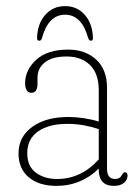

<svg xmlns="http://www.w3.org/2000/svg" viewBox="-20 -597 448 627"><path d="M40.5 -96Q40.5 -150 85 -182.5Q129.5 -215 203.5 -215Q227 -215 253.8 -211Q280.5 -207 302.5 -200V-302.5Q302.5 -356.5 274 -384.5Q245.5 -412.5 197.5 -412.5Q150.5 -412.5 126.5 -393.2Q102.5 -374 102.5 -344V-323.5Q102.5 -294 82.5 -294Q71.5 -294 66.8 -303Q62 -312 62 -325Q62 -369 98.5 -402Q135 -435 203 -435Q258.5 -435 294 -402.5Q329.5 -370 329.5 -310V-45.5Q329.5 -12.5 356 -12.5Q371.5 -12.5 378.5 -26Q383 -34.5 388 -34.5Q396.5 -34.5 396.5 -23.5Q396.5 -9.5 384.8 0.2Q373 10 352 10Q302.5 10 302.5 -43V-46.5Q275.5 -19.5 240.5 -4.8Q205.5 10 164.5 10Q107.5 10 74 -18Q40.5 -46 40.5 -96ZM69 -97Q69 -54 97 -33.2Q125 -12.5 166.5 -12.5Q245 -12.5 302.5 -76.5V-175.5Q279.5 -183 254 -187.8Q228.5 -192.5 200 -192.5Q139.5 -192.5 104.2 -167.8Q69 -143 69 -97ZM192.5 -549Q138 -549 117 -472.5Q114.5 -464 108.5 -464Q101 -464 101 -472.5Q102 -518.5 127.2 -547.8Q152.5 -577 192.5 -577Q232.5 -577 257.5 -547.8Q282.5 -518.5 283.5 -472.5Q283.5 -464 276.5 -464Q271.5 -464 268 -472.5Q247 -549 192.5 -549Z"/></svg>

Font: Fraunces 144pt S100 Thin
Style: Regular
Weight: 100
Version: Version 1.000; ttfautohint (v1.8.3)